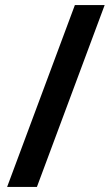

<svg xmlns="http://www.w3.org/2000/svg" viewBox="-20 -734 438 754"><path d="M391 -714 125 0H8L274 -714Z"/></svg>

Font: Noto Sans Gujarati SemiBold
Style: Regular
Weight: 600
Designer: Jelle Bosma - Monotype Design Team, Universal Thirst
Foundry: Monotype Imaging Inc.
Version: Version 2.106; ttfautohint (v1.8.4.7-5d5b)